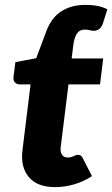

<svg xmlns="http://www.w3.org/2000/svg" viewBox="-20 -757 459 785"><path d="M205 8Q132 8 97.5 -33.5Q63 -75 72 -144L105 -412H61Q49 -412 41.5 -419.5Q34 -427 35 -442L43 -503L128 -519L167 -623Q188 -683 229.5 -710Q271 -737 328 -737Q357 -737 378 -733Q399 -729 419 -719L400 -659Q393 -642 383 -636.5Q373 -631 364 -631Q356 -631 347 -633.5Q338 -636 327 -636Q305 -636 294 -619Q283 -602 279 -567L273 -518H402L389 -412H260L228 -154Q226 -136 233.5 -124.5Q241 -113 257 -113Q268 -113 275 -116Q282 -119 287 -121.5Q292 -124 299 -124Q312 -124 318 -111L356 -37Q323 -15 284 -3.5Q245 8 205 8Z"/></svg>

Font: Aleo Black
Style: Italic
Weight: 900
Italic angle: -7°
Designer: Alessio Laiso
Foundry: Alessio Laiso
Version: Version 2.001;gftools[0.9.29]